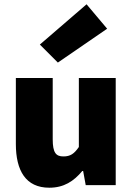

<svg xmlns="http://www.w3.org/2000/svg" viewBox="-20 -864 618 896"><path d="M210 12C278 12 324 -18 364 -66H368L380 0H520V-500H348V-178C326 -146 308 -134 276 -134C242 -134 226 -150 226 -214V-500H54V-192C54 -68 100 12 210 12ZM250 -572 480 -730 384 -844 166 -656Z"/></svg>

Font: Source Sans Pro Black
Style: Regular
Weight: 900
Designer: Paul D. Hunt
Foundry: Adobe Systems Incorporated
Version: Version 3.006;hotconv 1.0.111;makeotfexe 2.5.65597